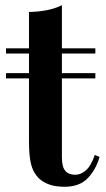

<svg xmlns="http://www.w3.org/2000/svg" viewBox="-20 -701 407 735"><path d="M345 -421V-401H3V-421ZM217 -681V-516H345V-496H217V-98Q217 -62 230 -47Q243 -32 268 -32Q290 -32 309.5 -49.5Q329 -67 343 -108L361 -100Q347 -51 315.5 -18.5Q284 14 227 14Q193 14 169 5.5Q145 -3 128 -19Q106 -42 98.5 -74Q91 -106 91 -159V-496H3V-516H91V-655Q128 -656 159 -662Q190 -668 217 -681Z"/></svg>

Font: Playfair Display SemiBold
Style: Regular
Weight: 600
Designer: Claus Eggers Sørensen
Foundry: Claus Eggers Sørensen
Version: Version 1.203